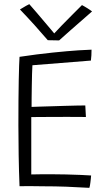

<svg xmlns="http://www.w3.org/2000/svg" viewBox="-20 -899 518 924"><path d="M410 5Q353 1.5 299.5 -0.5Q246 -2.5 188 -2.5Q161.5 -3 130.8 -3.2Q100 -3.5 74 -3Q71 -77.5 69.8 -152.5Q68.5 -227.5 68.5 -295.5Q68.5 -429 70.2 -513.2Q72 -597.5 74 -625.5Q160.5 -638.5 234 -646Q307.5 -653.5 357.2 -656.8Q407 -660 420.5 -660Q420.5 -644 419.8 -632.8Q419 -621.5 417.5 -607.5L136 -585Q135 -570 134.2 -542.8Q133.5 -515.5 133 -484.5Q132.5 -453.5 132.2 -426.2Q132 -399 132 -384.5Q143 -385 168.2 -385.8Q193.5 -386.5 225.8 -387.5Q258 -388.5 290.5 -389.5Q323 -390.5 349.8 -391Q376.5 -391.5 390.5 -391.5L393.5 -336Q386 -336 361 -336.2Q336 -336.5 302 -336.5Q268 -336.5 233 -336.2Q198 -336 170.2 -336Q142.5 -336 130.5 -335.5Q130.5 -328 130.5 -303.8Q130.5 -279.5 130.5 -246.2Q130.5 -213 130.5 -177.5Q130.5 -142 130.5 -110.5Q130.5 -79 130.5 -59.5Q144 -60 171.8 -60.2Q199.5 -60.5 221 -60.5Q258.5 -60.5 297 -59.5Q335.5 -58.5 367.8 -57.2Q400 -56 418.5 -54.5Q418 -47 417 -38Q416 -29 415 -20.8Q414 -12.5 412.8 -5.8Q411.5 1 410 5ZM374.5 -874.5Q380.5 -871.5 387.2 -867.5Q394 -863.5 401.2 -859Q408.5 -854.5 414.2 -850.5Q420 -846.5 423 -844Q357.5 -787 319.5 -753.5Q281.5 -720 264.5 -704.5Q257.5 -704.5 247.5 -704.8Q237.5 -705 227.5 -705.2Q217.5 -705.5 210 -705.5Q180.5 -740 146.5 -777.8Q112.5 -815.5 76 -853.5Q82.5 -857 90 -861.8Q97.5 -866.5 105.5 -871Q113.5 -875.5 121 -879Q137 -861 156.8 -837.8Q176.5 -814.5 195.5 -792.2Q214.5 -770 227.8 -754Q241 -738 244 -734.5H237.5Q250.5 -749 275.2 -774.5Q300 -800 327.2 -827.2Q354.5 -854.5 374.5 -874.5Z"/></svg>

Font: Grandstander Thin ExtraLight
Style: Regular
Weight: 250
Version: Version 1.200